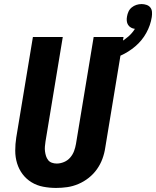

<svg xmlns="http://www.w3.org/2000/svg" viewBox="-20 -917 768 945"><path d="M256 8Q224 8 192.5 2Q161 -4 135 -20Q109 -36 91 -60Q73 -84 64 -113.5Q55 -143 55 -175.5Q55 -208 60 -240L142 -735H289L204 -221Q202 -208 201 -196Q200 -184 201.5 -172Q203 -160 206.5 -149Q210 -138 217 -129Q224 -120 235.5 -116Q247 -112 259 -112Q277 -112 295 -119.5Q313 -127 325.5 -141.5Q338 -156 344.5 -173.5Q351 -191 354 -209L441 -735H588L498 -190Q494 -162 484 -135Q474 -108 457 -84Q440 -60 416.5 -41.5Q393 -23 366 -11.5Q339 0 311.5 4Q284 8 256 8ZM495 -615 477 -675Q501 -680 524.5 -688Q548 -696 570 -708Q592 -720 611.5 -737Q631 -754 644 -775Q634 -776 625 -781Q616 -786 610.5 -794.5Q605 -803 604 -814Q603 -825 605 -835Q607 -848 612.5 -860Q618 -872 628.5 -880.5Q639 -889 651.5 -893Q664 -897 677 -897Q689 -897 701 -893Q713 -889 720 -880Q727 -871 728 -858.5Q729 -846 727 -833Q721 -793 700 -755Q679 -717 646 -689Q613 -661 574 -643.5Q535 -626 495 -615Z"/></svg>

Font: Iosevka Curly HvExObl
Style: Regular
Weight: 900
Width: 7
Italic angle: -9°
Monospace: yes
Designer: Belleve Invis
Foundry: Belleve Invis
Version: Version 11.1.0; ttfautohint (v1.8.3)